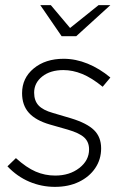

<svg xmlns="http://www.w3.org/2000/svg" viewBox="-20 -718 467 748"><path d="M194 10Q142 10 94.5 -10Q47 -30 9 -70L42 -102Q83 -65 119 -49.5Q155 -34 195 -34Q251 -34 289 -63.5Q327 -93 327 -136Q327 -165 308 -182.5Q289 -200 244 -213L174 -233Q119 -249 92.5 -278.5Q66 -308 66 -355Q66 -414 111.5 -451.5Q157 -489 228 -489Q275 -489 321.5 -470Q368 -451 410 -416L380 -380Q337 -415 300 -430Q263 -445 227 -445Q176 -445 144.5 -420Q113 -395 113 -357Q113 -326 130 -307.5Q147 -289 186 -278L257 -257Q319 -238 346.5 -211Q374 -184 374 -140Q374 -97 351 -63Q328 -29 287.5 -9.5Q247 10 194 10ZM220 -577 137 -698H178L253 -609L364 -698H410L277 -577Z"/></svg>

Font: Red Hat Text VF
Style: Italic
Weight: 300
Italic angle: -12°
Designer: Pentagram, MCKL
Foundry: Pentagram, MCKL
Version: Version 1.023